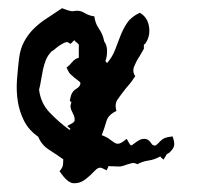

<svg xmlns="http://www.w3.org/2000/svg" viewBox="-20 -587 471 458"><path d="M391.6 -261.7Q396.5 -249 395.5 -240.7Q394.5 -232.4 383.8 -222.7Q381.8 -221.7 379.4 -220.2Q377 -218.8 377 -217.8L370.1 -206.1Q368.2 -208 365.7 -210Q363.3 -211.9 362.3 -213.9Q348.6 -206.1 334.5 -204.1Q320.3 -202.1 307.6 -195.3Q300.8 -199.2 294.4 -197.8Q288.1 -196.3 282.2 -194.3Q272.5 -190.4 266.6 -189.9Q260.7 -189.5 250 -190.4H242.2L239.3 -191.4L234.4 -180.7L224.6 -185.5Q215.8 -190.4 205.6 -179.2Q195.3 -168 183.1 -158.7Q170.9 -149.4 155.8 -149.9Q140.6 -150.4 122.1 -178.7Q128.9 -186.5 129.9 -192.4Q130.9 -198.2 130.9 -207Q114.3 -218.8 96.7 -230Q79.1 -241.2 71.3 -260.7Q48.8 -276.4 37.6 -298.3Q26.4 -320.3 22.5 -345.2Q18.6 -370.1 20.5 -396.5Q22.5 -422.9 25.4 -447.3Q28.3 -470.7 37.6 -487.8Q46.9 -504.9 60.1 -518.1Q73.2 -531.2 89.8 -542Q106.4 -552.7 125 -565.4L127.9 -567.4Q132.8 -565.4 141.6 -562.5Q150.4 -559.6 155.3 -560.5Q169.9 -563.5 180.7 -556.6Q191.4 -549.8 205.1 -547.9Q207 -531.2 216.3 -518.1Q225.6 -504.9 228.5 -488.3Q235.4 -479.5 235.4 -465.3Q235.4 -451.2 231.4 -441.4L235.4 -436.5Q248 -451.2 254.4 -467.8Q260.7 -484.4 267.1 -501Q273.4 -517.6 283.2 -532.2Q293 -546.9 313.5 -556.6Q332 -545.9 335.4 -523.9Q338.9 -502 328.1 -485.4L326.2 -482.4L323.2 -480.5V-470.7Q320.3 -465.8 317.9 -461.4Q315.4 -457 312.5 -452.1Q305.7 -442.4 300.3 -429.2Q294.9 -416 302.7 -405.3L299.8 -401.4Q294.9 -393.6 290 -387.7Q285.2 -381.8 279.3 -375Q268.6 -361.3 260.7 -350.1Q252.9 -338.9 257.8 -322.3Q238.3 -313.5 233.9 -297.9Q229.5 -282.2 222.7 -264.6Q235.4 -259.8 242.2 -254.4Q249 -249 253.9 -246.1Q258.8 -243.2 264.6 -244.6Q270.5 -246.1 282.2 -255.9Q283.2 -253.9 286.6 -248Q290 -242.2 292 -240.2Q294.9 -240.2 300.8 -245.1Q306.6 -250 313.5 -253.4Q320.3 -256.8 328.1 -255.4Q335.9 -253.9 342.8 -242.2Q347.7 -239.3 350.1 -239.7Q352.5 -240.2 357.4 -245.1Q366.2 -254.9 372.1 -257.3Q377.9 -259.8 391.6 -261.7ZM171.9 -388.7Q171.9 -390.6 168 -393.6Q164.1 -396.5 159.2 -400.4Q154.3 -404.3 149.4 -408.7Q144.5 -413.1 142.6 -418L138.7 -425.8Q145.5 -430.7 152.3 -439Q159.2 -447.3 168 -449.2V-480.5Q166 -483.4 162.6 -485.8Q159.2 -488.3 157.2 -491.2L148.4 -482.4L141.6 -486.3Q138.7 -487.3 133.3 -484.9Q127.9 -482.4 122.1 -478.5Q116.2 -474.6 111.3 -470.2Q106.4 -465.8 103.5 -464.8Q93.8 -455.1 89.4 -443.8Q85 -432.6 82.5 -420.9Q80.1 -409.2 78.1 -397Q76.2 -384.8 73.2 -373Q77.1 -340.8 98.6 -318.4Q120.1 -295.9 145.5 -277.3L148.4 -279.3Q146.5 -281.2 144.5 -282.7Q142.6 -284.2 140.6 -286.1Q142.6 -288.1 150.4 -292Q158.2 -295.9 158.2 -300.8Q158.2 -306.6 156.2 -311.5Q154.3 -316.4 151.9 -320.8Q149.4 -325.2 148.4 -330.6Q147.5 -335.9 150.4 -342.8L146.5 -346.7L147.5 -351.6Q150.4 -368.2 161.1 -374.5Q171.9 -380.9 171.9 -388.7Z"/></svg>

Font: Homemade Apple
Style: Regular
Weight: 400
Designer: Font Diner, Inc
Foundry: Font Diner, Inc
Version: Version 1.000